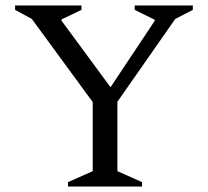

<svg xmlns="http://www.w3.org/2000/svg" viewBox="-20 -680 758 700"><path d="M228 0V-16L318 -56V-308L96 -611L35 -644V-660H277V-644L204 -609V-605L383 -362L544 -604V-608L471 -644V-660H683V-644L619 -611L408 -309V-56L498 -16V0Z"/></svg>

Font: Spectral
Style: Regular
Weight: 400
Designer: Jean-Baptiste Levee
Foundry: Production Type
Version: Version 1.002